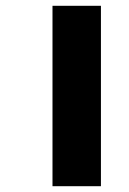

<svg xmlns="http://www.w3.org/2000/svg" viewBox="-20 -642 444 662"><path d="M161 -622V0H328V-622Z"/></svg>

Font: Noto Sans Devanagari SemiCondensed Black
Style: Regular
Weight: 900
Width: 4
Designer: Jelle Bosma - Monotype Design Team
Foundry: Monotype Imaging Inc.
Version: Version 2.004